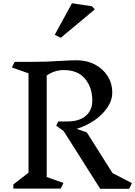

<svg xmlns="http://www.w3.org/2000/svg" viewBox="-20 -1169 841 1192"><path d="M782 3H602L376 -354L329 -389L342 -415H400Q471 -415 512 -449.5Q553 -484 553 -545Q553 -626 508 -680Q463 -734 376 -734Q318 -734 270 -700V-70L374 -33L357 2H63V-24L157 -97V-714L54 -750L71 -785H177Q268 -785 358 -791Q422 -795 454 -795Q519 -795 570 -768Q621 -741 649 -695.5Q677 -650 677 -595Q677 -545 645 -499Q613 -453 562.5 -419.5Q512 -386 456 -369L519 -347L679 -94L799 -32ZM569 -1111 357 -934 320 -953 427 -1149 551 -1130Z"/></svg>

Font: Inknut Antiqua Light
Style: Regular
Weight: 300
Designer: Claus Eggers Sørensen
Foundry: Claus Eggers Sørensen
Version: Version 1.003; ttfautohint (v1.8.2) -l 8 -r 50 -G 200 -x 14 